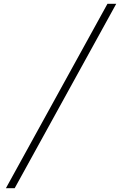

<svg xmlns="http://www.w3.org/2000/svg" viewBox="-20 -843 640 1006"><path d="M11 143 543 -823H589L57 143Z"/></svg>

Font: Iosevka Aile XLt Obl
Style: Regular
Weight: 200
Italic angle: -9°
Designer: Belleve Invis
Foundry: Belleve Invis
Version: Version 31.1.0; ttfautohint (v1.8.4)